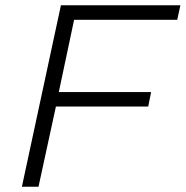

<svg xmlns="http://www.w3.org/2000/svg" viewBox="-20 -708 704 728"><path d="M63 0 211 -688H664L652 -633H261L203 -359H553L542 -304H192L126 0Z"/></svg>

Font: Saira SemiExpanded Light
Style: Italic
Weight: 300
Width: 6
Italic angle: -12°
Designer: Hector Gatti with collaboration of the Omnibus-Type team
Foundry: Omnibus-Type
Version: Version 1.101